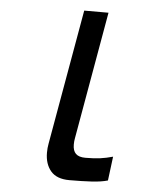

<svg xmlns="http://www.w3.org/2000/svg" viewBox="-52 -772 704 819"><g transform="rotate(5 300.0 -363.0)"><path d="M379.5 -726 283.5 -180Q281 -167.5 281 -153Q281 -126.5 294 -113.8Q307 -101 335 -101Q372 -101 398 -104.5Q424 -108 452.5 -116L439.5 -13Q412.5 -5 371.2 -2.5Q330 0 275.5 0Q221 0 195.5 -30Q170 -60 170 -108.5Q170 -129 173.5 -147L275.5 -726Z"/></g></svg>

Font: JuliaMono Italic
Style: Regular
Weight: 400
Italic angle: -9°
Monospace: yes
Designer: cormullion
Foundry: corm
Version: Version 0.049; ttfautohint (v1.8.4)